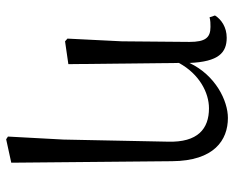

<svg xmlns="http://www.w3.org/2000/svg" viewBox="-90 -482 778 639"><g transform="rotate(90 299.5 -162.0)"><path d="M434 201 443 207 521 190 516 -345C515 -485 446 -531 372 -531C315 -531 230 -490 189 -403C185 -500 155 -527 105 -527C70 -527 44 -509 31 -488L37 -470C49 -473 58 -473 69 -473C105 -473 119 -456 119 -403L117 -178L108 3L117 11L193 0L189 -368C226 -436 288 -468 340 -468C408 -468 454 -431 451 -331L444 16Z"/></g></svg>

Font: Source Han Serif CN
Style: Regular
Weight: 400
Designer: Ryoko NISHIZUKA 西塚涼子 (kana & ideographs); Frank Grießhammer (Latin, Greek & Cyrillic); Wenlong ZHANG 张文龙 (bopomofo); San
Foundry: Adobe
Version: Version 2.003;hotconv 1.1.1;makeotfexe 2.6.0